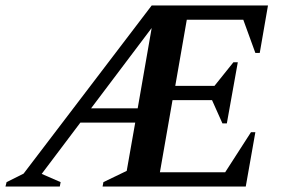

<svg xmlns="http://www.w3.org/2000/svg" viewBox="-48 -680 1024 700"><path d="M-28 0 -24 -16 38 -47 505 -660H929L899 -487H883L839 -608H633L591 -367H734L803 -453H819L779 -230H763L725 -315H581L535 -52H773L867 -198H883L848 0H326L329 -16L414 -57L445 -233H245L104 -46L173 -16L170 0ZM284 -285H454L505 -578Z"/></svg>

Font: Spectral SemiBold
Style: Italic
Weight: 600
Italic angle: -10°
Designer: Jean-Baptiste Levee
Foundry: Production Type
Version: Version 2.001